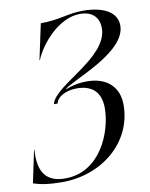

<svg xmlns="http://www.w3.org/2000/svg" viewBox="-99 -850 717 918"><g transform="rotate(-10 260.0 -391.0)"><path d="M366.5 -786C291 -786 252.5 -762 159 -762L122 -589H124C156 -668 250.5 -773.5 350.5 -773.5C417 -773.5 442.5 -734 442.5 -688C441.5 -543.5 173.5 -459 153.5 -370H171.5C178.5 -405 226.5 -425.5 273.5 -425.5C349.5 -425.5 390 -386 390 -309C389.5 -195 317.5 -11 145.5 -11C54.5 -11 15.5 -63 24 -171.5H22L-11 -14.5C23.5 -3 66 4 128.5 4C322 4 480 -127 481 -307.5C482 -398 422 -450 328 -450C286 -450 253 -442 220.5 -429C252.5 -465.5 531 -551.5 531.5 -685.5C531.5 -747.5 472 -786 366.5 -786Z"/></g></svg>

Font: Beautique Display Italic
Style: Regular
Weight: 400
Italic angle: -12°
Designer: Nhat-Quang Ngo
Version: Version 1.100;Glyphs 3.2.3 (3260)